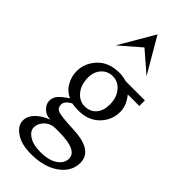

<svg xmlns="http://www.w3.org/2000/svg" viewBox="-281 -693 977 977"><g transform="rotate(45 208.0 -204.0)"><path d="M96 -457 207 -647 318 -457 207 -553ZM262 -364H399V-324H316Q352 -280 352 -234Q352 -174 309.5 -131Q267 -88 196 -88Q172 -88 148 -92Q112 -72 112 -47Q112 -24 132 -15Q152 -6 248 -2Q392 4 392 93Q392 155 334.5 197Q277 239 182 239Q113 239 72.5 211.5Q32 184 32 147Q32 115 59.5 87.5Q87 60 128 46Q95 44 75.5 24Q56 4 56 -19Q56 -44 73 -62.5Q90 -81 122 -102Q86 -118 67 -152Q48 -186 48 -224Q48 -282 90.5 -327Q133 -372 208 -372Q234 -372 262 -364ZM197 -336Q160 -336 136 -309.5Q112 -283 112 -242Q112 -191 138.5 -158.5Q165 -126 203 -126Q243 -126 265.5 -152.5Q288 -179 288 -223Q288 -273 261.5 -304.5Q235 -336 197 -336ZM201 58H180Q143 58 119.5 81Q96 104 96 132Q96 159 126.5 178.5Q157 198 208 198Q269 198 302.5 175Q336 152 336 118Q336 58 201 58Z"/></g></svg>

Font: Bellefair
Style: Regular
Weight: 400
Designer: Nick Shinn, Liron Lavi Turkenic
Foundry: Shinntype
Version: Version 1.003;PS 001.003;hotconv 1.0.88;makeotf.lib2.5.64775